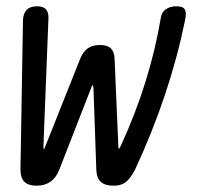

<svg xmlns="http://www.w3.org/2000/svg" viewBox="-20 -580 640 610"><path d="M96 10Q70 10 57.5 -2.5Q45 -15 45 -41L53 -516Q54 -538 65 -549Q76 -560 98 -560Q117 -560 125.5 -551Q134 -542 134 -524L118 -115Q118 -106 119.5 -106Q121 -106 124 -115L235 -394Q244 -416 259 -426.5Q274 -437 297 -437Q321 -437 332 -426.5Q343 -416 344 -394L356 -115Q357 -106 357.5 -106Q358 -106 363 -115Q410 -217 442 -319.5Q474 -422 491 -524Q494 -542 507.5 -551Q521 -560 540 -560Q562 -560 567.5 -549.5Q573 -539 568 -516Q544 -398 504 -278.5Q464 -159 409 -41Q397 -17 382 -3.5Q367 10 340 10Q314 10 300.5 -2Q287 -14 286 -40L277 -299Q276 -309 274 -309Q272 -309 269 -299L168 -40Q158 -15 140 -2.5Q122 10 96 10Z"/></svg>

Font: Maple Mono NL Light
Style: Italic
Weight: 300
Italic angle: -10°
Monospace: yes
Designer: subframe7536
Version: Version 7.000